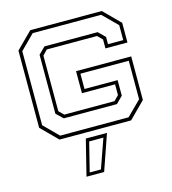

<svg xmlns="http://www.w3.org/2000/svg" viewBox="-136 -811 1066 1187"><g transform="rotate(-15 397.0 -217.5)"><path d="M168 0 65 -103V-597L168 -700H626L729 -597V-471H588V-528L557.5 -558.5H236L206 -527V-171.5L236 -141.5H557.5L588 -172V-241H376V-382H729V-103L626 0ZM178 -22.5H616L707.5 -113.5V-360H398V-262H610V-162.5L567.5 -120H227.5L184.5 -161V-538.5L227 -580.5H567.5L610 -538.5V-492H707.5V-587.5L616 -678.5H178L87 -587.5V-113.5ZM269.5 265 326.5 36H462L382.5 265ZM295.5 244.5H367.5L433 58.5H342Z"/></g></svg>

Font: Tourney Expanded ExtraLight
Style: Regular
Weight: 200
Width: 7
Designer: Tyler Finck
Foundry: Etcetera Type Co
Version: Version 1.010; ttfautohint (v1.8.3)